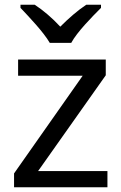

<svg xmlns="http://www.w3.org/2000/svg" viewBox="-20 -786 510 806"><path d="M189 -606H279C303 -651 366 -715 404 -753V-766H342C307 -743 269 -710 233 -674C200 -710 161 -743 126 -766H66V-753C102 -715 163 -651 189 -606ZM431 0V-68H140L424 -470V-536H56V-468H327L39 -58V0Z"/></svg>

Font: Noto Sans Lycian
Style: Regular
Weight: 400
Designer: Monotype Design Team
Foundry: Monotype Imaging Inc.
Version: Version 2.002